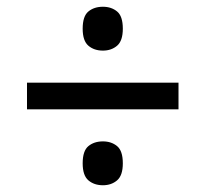

<svg xmlns="http://www.w3.org/2000/svg" viewBox="-20 -642 609 569"><path d="M285 -492Q259 -492 242 -506.5Q225 -521 225 -557Q225 -594 242 -608Q259 -622 285 -622Q310 -622 327 -608Q344 -594 344 -557Q344 -521 327 -506.5Q310 -492 285 -492ZM60 -318V-397H509V-318ZM285 -93Q259 -93 242 -107.5Q225 -122 225 -158Q225 -195 242 -209Q259 -223 285 -223Q310 -223 327 -209Q344 -195 344 -158Q344 -122 327 -107.5Q310 -93 285 -93Z"/></svg>

Font: Noto Serif Devanagari Black
Style: Regular
Weight: 900
Designer: Universal Thirst, Indian Type Foundry and the Monotype Design Team
Foundry: Monotype Imaging Inc.
Version: Version 2.004; ttfautohint (v1.8.4.7-5d5b)